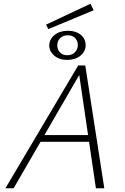

<svg xmlns="http://www.w3.org/2000/svg" viewBox="-20 -1009 668 1029"><path d="M494 0 401 -632H419L53 0H9L399 -658H437L539 0ZM173 -249 192 -285H469L480 -249ZM239 -853 227 -877 465 -989 482 -954ZM340 -688Q296 -688 269.5 -712Q243 -736 244 -768Q246 -801 273.5 -822.5Q301 -844 344 -844Q374 -844 395.5 -833.5Q417 -823 428.5 -805Q440 -787 439 -764Q438 -732 410.5 -710Q383 -688 340 -688ZM341 -713Q365 -713 380.5 -728Q396 -743 397 -765Q398 -788 383.5 -804Q369 -820 343 -820Q319 -820 303.5 -805.5Q288 -791 287 -768Q286 -745 300.5 -729Q315 -713 341 -713Z"/></svg>

Font: Ysabeau ExtraLight
Style: Italic
Weight: 250
Italic angle: -12°
Version: Version 2.000;gftools[0.9.27.dev2+g8671c4b]